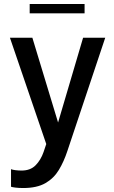

<svg xmlns="http://www.w3.org/2000/svg" viewBox="-20 -721 574 967"><path d="M96.5 226Q75 226 57.5 223.8Q40 221.5 35.5 219.5V131Q42 134 57.2 136Q72.5 138 89 138Q133 138 159.2 111.5Q185.5 85 199.5 44.5L213 4.5L30 -531H143L272.5 -104L398.5 -531H510L319.5 39Q302 92.5 276.5 134.8Q251 177 208.5 201.5Q166 226 96.5 226ZM129.5 -654V-701H406V-654Z"/></svg>

Font: Epilogue Medium
Style: Regular
Weight: 500
Designer: Tyler Finck
Foundry: Etcetera Type Co
Version: Version 2.111; ttfautohint (v1.8.3)